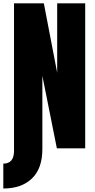

<svg xmlns="http://www.w3.org/2000/svg" viewBox="-45 -879 563 1138"><path d="M-25.4 238.3V90.8Q38.1 90.8 38.1 15.1V-859.4H214.8L293.9 -447.8V-859.4H460V0H292L206.1 -429.7V3.9Q206.1 120.1 144 179.2Q82 238.3 -25.4 238.3Z"/></svg>

Font: webenart
Style: Regular
Weight: 400
Designer: Vernon Adams
Foundry: Vernon Adams
Version: Version 2.116; ttfautohint (v1.8.3)